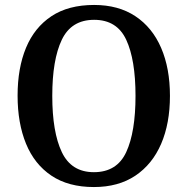

<svg xmlns="http://www.w3.org/2000/svg" viewBox="-20 -745 758 775"><path d="M359 10Q256 10 187.5 -36Q119 -82 85 -165Q51 -248 51 -359Q51 -470 85 -552Q119 -634 187.5 -679.5Q256 -725 360 -725Q458 -725 526.5 -679.5Q595 -634 630.5 -551.5Q666 -469 666 -358Q666 -247 630.5 -164.5Q595 -82 526.5 -36Q458 10 359 10ZM359 -50Q452 -50 489.5 -131Q527 -212 527 -358Q527 -504 489.5 -584.5Q452 -665 360 -665Q268 -665 229.5 -584.5Q191 -504 191 -358Q191 -212 229.5 -131Q268 -50 359 -50Z"/></svg>

Font: Noto Serif SemiCondensed SemiBold
Style: Regular
Weight: 600
Width: 4
Designer: Monotype Design Team
Foundry: Monotype Imaging Inc.
Version: Version 2.013; ttfautohint (v1.8.4.7-5d5b)